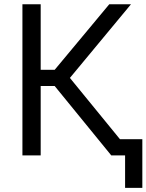

<svg xmlns="http://www.w3.org/2000/svg" viewBox="-20 -748 705 924"><path d="M515.6 0 243.2 -334H175.8V0H87.9V-727.5H175.8V-412.1H243.2L505.9 -727.5H610.4L316.4 -373L621.1 0ZM582 156.2V0H545.9V-78.1H665V156.2Z"/></svg>

Font: GitLab Sans
Style: Regular
Weight: 400
Designer: Rasmus Andersson
Foundry: Modifications by GitLab B.V., manufactured by rsms
Version: Version 4.000;git-c8fb6b7